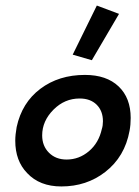

<svg xmlns="http://www.w3.org/2000/svg" viewBox="-20 -666 500 692"><path d="M447 -195Q430 -101 359 -46Q292 6 201 6Q123 6 78 -42Q35 -86 35 -159Q35 -180 40 -208Q59 -296 125.5 -346Q192 -396 286 -396Q364 -396 407.5 -354.5Q451 -313 451 -241Q451 -216 447 -195ZM347 -201Q351 -213 351 -229Q351 -266 328.5 -288.5Q306 -311 267 -311Q213 -311 173 -271Q132 -230 132 -178Q132 -140 156.5 -115.5Q181 -91 220 -91Q265 -91 300.5 -121Q336 -151 347 -201ZM329 -646 409 -616 311 -449 242 -469ZM329 -646 409 -616 311 -449 242 -469Z"/></svg>

Font: GFS Neohellenic Rg
Style: Bold Italic
Weight: 700
Italic angle: -12°
Designer: Designed by Takis Katsoulidis and George D. Matthiopoulos.
Foundry: Designed by Takis Katsoulidis and George D. Matthiopoulos.
Version: Version 1.0